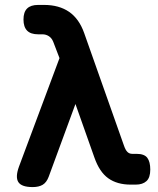

<svg xmlns="http://www.w3.org/2000/svg" viewBox="-20 -750 640 780"><path d="M177.8 -31.9Q169 -8.5 153.3 0.7Q137.5 10 112.8 10Q67.5 10 54.5 -10.3Q41.6 -30.5 57.1 -73.1L221.7 -513.9L196.2 -580.4Q190 -595.7 178.3 -603.1Q166.7 -610.6 152.1 -610.6H134.9Q104.8 -610.6 90.1 -625.6Q75.4 -640.7 75.4 -670.8Q75.4 -700.9 90.1 -715.4Q104.8 -730 134.9 -730H158.8Q219.8 -730 260.7 -701.9Q301.5 -673.7 322 -615.6L483.3 -159.3Q489.8 -140.1 497.8 -132.6Q505.7 -125 517.3 -125H535Q566.4 -125 578.5 -108.8Q590.5 -92.5 590.5 -61.1Q590.5 -28.3 575 -14.2Q559.4 0 531.5 0H510.9Q456 0 419.9 -25.7Q383.9 -51.4 363.3 -110.6L286.5 -327.5Z"/></svg>

Font: Maple Mono
Style: Regular
Weight: 400
Monospace: yes
Designer: subframe7536
Version: Version 7.300